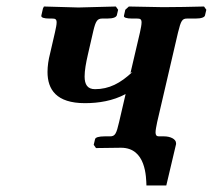

<svg xmlns="http://www.w3.org/2000/svg" viewBox="-20 -454 654 590"><path d="M463 -79 527 -354C536 -391 540 -397 555 -397H581C599 -397 609 -401 610 -407L614 -424L607 -434C570 -433 519 -432 481 -432L376 -434L365 -424L361 -406C359 -400 369 -397 386 -397H401C411 -397 415 -395 415 -385C415 -378 413 -368 410 -354L381 -230L387 -233C350 -198 315 -180 272 -180C249 -180 240 -194 240 -219C240 -237 244 -260 250 -286L267 -360C274 -389 279 -397 294 -397H309C328 -397 337 -401 339 -407L343 -424L336 -434C303 -433 254 -432 221 -431L115 -434L112 -428L107 -406C106 -400 115 -397 132 -397H140C150 -397 154 -395 154 -385C154 -378 152 -369 149 -355L134 -290C129 -271 126 -251 126 -233C126 -179 153 -137 241 -137C283 -137 327 -144 366 -165L346 -79C337.6 -43.1 334 -35 318 -35H302C284 -35 273 -32 272 -26L268 -9L275 1L351 0H352C429 0 429 91 430 116H491L521 -11V-14C521 -27 503 -35 484 -35H468C461 -35 458 -39 458 -47C458 -54 460 -64 463 -79Z"/></svg>

Font: Linux Libertine O
Style: Bold Italic
Weight: 700
Italic angle: -11.5°
Designer: Philipp H. Poll
Foundry: Philipp H. Poll
Version: Version 4.1.0